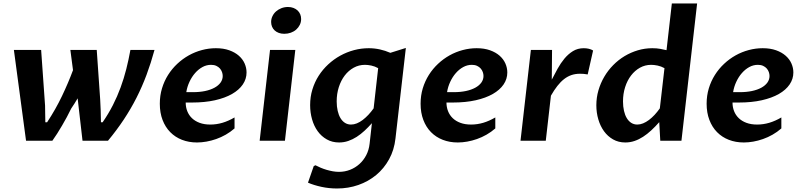

<svg xmlns="http://www.w3.org/2000/svg" viewBox="-20 -802 4568 1094"><path d="M422.4 -241.7Q414.1 -227.5 404.8 -212.6Q395.5 -197.8 385.7 -183.6Q374 -159.2 360.8 -134.8Q347.7 -110.4 333.7 -86.7Q319.8 -63 305.9 -41Q292 -19 278.3 0H128.4L59.1 -517.6H214.4L236.8 -200.2Q237.3 -176.3 237.5 -152.6Q237.8 -128.9 238.3 -105.5H248.5Q296.9 -178.7 333.3 -254.9Q369.6 -331.1 396 -402.3L380.9 -517.6H531.2L550.8 -235.8L553.7 -173.8Q554.2 -156.7 554.4 -139.6Q554.7 -122.6 555.2 -105.5H564.9Q598.1 -153.8 623.3 -203.1Q648.4 -252.4 667.2 -303.7Q686 -355 699.5 -408.2Q712.9 -461.4 723.1 -517.6H860.4Q840.3 -443.8 815.2 -376.2Q790 -308.6 757.8 -245.1Q725.6 -181.6 685.3 -120.8Q645 -60.1 595.2 0H450.2Z M1102.5 9.8Q1055.7 9.8 1016.8 -5.4Q978 -20.5 950 -49.1Q921.9 -77.6 906.2 -118.7Q890.6 -159.7 890.6 -210.9Q890.6 -257.3 903.1 -298.6Q915.5 -339.8 937.7 -375Q960 -410.2 990.2 -438.5Q1020.5 -466.8 1055.9 -486.6Q1091.3 -506.3 1130.6 -516.8Q1169.9 -527.3 1210 -527.3Q1253.4 -527.3 1286.1 -515.6Q1318.8 -503.9 1340.8 -484.6Q1362.8 -465.3 1373.8 -440.4Q1384.8 -415.5 1384.8 -389.2Q1384.8 -352.1 1363.5 -320.8Q1342.3 -289.6 1302.2 -266.6Q1262.2 -243.7 1204.6 -230.7Q1147 -217.8 1074.7 -217.8H1038.1Q1038.1 -191.4 1047.1 -168.5Q1056.2 -145.5 1073.7 -128.7Q1091.3 -111.8 1117.4 -102.1Q1143.6 -92.3 1178.2 -92.3Q1213.4 -92.3 1247.3 -102.3Q1281.2 -112.3 1316.4 -132.8V-70.3Q1293 -49.8 1266.4 -34.7Q1239.7 -19.5 1211.9 -9.8Q1184.1 0 1156.2 4.9Q1128.4 9.8 1102.5 9.8ZM1182.6 -432.6Q1156.7 -432.6 1133.5 -419.9Q1110.4 -407.2 1091.6 -385.7Q1072.8 -364.3 1059.6 -335.9Q1046.4 -307.6 1041.5 -276.9H1080.6Q1117.7 -276.9 1148.7 -283.4Q1179.7 -290 1202.1 -302.2Q1224.6 -314.5 1236.8 -331.5Q1249 -348.6 1249 -369.1Q1249 -379.9 1245.1 -391.1Q1241.2 -402.3 1233.2 -411.6Q1225.1 -420.9 1212.4 -426.8Q1199.7 -432.6 1182.6 -432.6Z M1518.6 -517.6H1662.6L1603.5 0H1459.5ZM1599.6 -609.4Q1582.5 -609.4 1568.6 -614.5Q1554.7 -619.6 1544.9 -628.7Q1535.2 -637.7 1530 -650.1Q1524.9 -662.6 1524.9 -676.8Q1524.9 -694.3 1532.5 -710Q1540 -725.6 1553 -737.1Q1565.9 -748.5 1583.5 -755.4Q1601.1 -762.2 1621.1 -762.2Q1638.2 -762.2 1652.1 -756.8Q1666 -751.5 1675.8 -742.2Q1685.5 -732.9 1690.7 -720.5Q1695.8 -708 1695.8 -693.4Q1695.8 -675.8 1688.2 -660.4Q1680.7 -645 1667.7 -633.5Q1654.8 -622.1 1637.2 -615.7Q1619.6 -609.4 1599.6 -609.4Z M2134.8 -413.6Q2115.7 -424.3 2095.5 -428.5Q2075.2 -432.6 2059.6 -432.6Q2024.9 -432.6 1995.4 -416.3Q1965.8 -399.9 1944.3 -371.8Q1922.9 -343.8 1910.6 -305.7Q1898.4 -267.6 1898.4 -224.1Q1898.4 -194.8 1904.1 -170.4Q1909.7 -146 1920.2 -128.7Q1930.7 -111.3 1945.8 -101.8Q1960.9 -92.3 1980 -92.3Q1996.6 -92.3 2013.4 -99.1Q2030.3 -106 2046.6 -118.4Q2063 -130.9 2078.9 -147.7Q2094.7 -164.6 2108.9 -184.6ZM2233.4 -13.2Q2226.1 52.7 2197 105.5Q2168 158.2 2123.5 195.1Q2079.1 231.9 2022 252Q1964.8 272 1900.4 272Q1854.5 272 1810.8 262.5Q1767.1 252.9 1734.9 238.8L1767.6 144.5L1777.3 139.6Q1791 147 1807.4 153.8Q1823.7 160.6 1841.3 165.8Q1858.9 170.9 1876.7 174.1Q1894.5 177.2 1911.6 177.2Q1944.8 177.2 1974.6 165.5Q2004.4 153.8 2027.8 132.8Q2051.3 111.8 2066.7 82.3Q2082 52.7 2085.9 17.6L2099.1 -100.1Q2078.6 -77.1 2057.1 -57.1Q2035.6 -37.1 2012.5 -22.2Q1989.3 -7.3 1964.4 1.2Q1939.5 9.8 1912.1 9.8Q1873 9.8 1842.3 -7.6Q1811.5 -24.9 1790.3 -54.2Q1769 -83.5 1758.1 -122.1Q1747.1 -160.6 1747.1 -203.1Q1747.1 -250 1760 -292.2Q1772.9 -334.5 1795.9 -370.4Q1818.8 -406.2 1850.3 -435.3Q1881.8 -464.4 1918.9 -484.9Q1956.1 -505.4 1997.3 -516.4Q2038.6 -527.3 2081.1 -527.3Q2113.3 -527.3 2144.3 -520.5Q2175.3 -513.7 2204.1 -501L2292.5 -528.8Z M2588.4 9.8Q2541.5 9.8 2502.7 -5.4Q2463.9 -20.5 2435.8 -49.1Q2407.7 -77.6 2392.1 -118.7Q2376.5 -159.7 2376.5 -210.9Q2376.5 -257.3 2388.9 -298.6Q2401.4 -339.8 2423.6 -375Q2445.8 -410.2 2476.1 -438.5Q2506.3 -466.8 2541.7 -486.6Q2577.1 -506.3 2616.5 -516.8Q2655.8 -527.3 2695.8 -527.3Q2739.3 -527.3 2772 -515.6Q2804.7 -503.9 2826.7 -484.6Q2848.6 -465.3 2859.6 -440.4Q2870.6 -415.5 2870.6 -389.2Q2870.6 -352.1 2849.4 -320.8Q2828.1 -289.6 2788.1 -266.6Q2748 -243.7 2690.4 -230.7Q2632.8 -217.8 2560.5 -217.8H2523.9Q2523.9 -191.4 2533 -168.5Q2542 -145.5 2559.6 -128.7Q2577.1 -111.8 2603.3 -102.1Q2629.4 -92.3 2664.1 -92.3Q2699.2 -92.3 2733.2 -102.3Q2767.1 -112.3 2802.2 -132.8V-70.3Q2778.8 -49.8 2752.2 -34.7Q2725.6 -19.5 2697.8 -9.8Q2669.9 0 2642.1 4.9Q2614.3 9.8 2588.4 9.8ZM2668.5 -432.6Q2642.6 -432.6 2619.4 -419.9Q2596.2 -407.2 2577.4 -385.7Q2558.6 -364.3 2545.4 -335.9Q2532.2 -307.6 2527.3 -276.9H2566.4Q2603.5 -276.9 2634.5 -283.4Q2665.5 -290 2688 -302.2Q2710.4 -314.5 2722.7 -331.5Q2734.9 -348.6 2734.9 -369.1Q2734.9 -379.9 2731 -391.1Q2727.1 -402.3 2719 -411.6Q2710.9 -420.9 2698.2 -426.8Q2685.5 -432.6 2668.5 -432.6Z M3004.9 -517.6H3125.5Q3125 -474.6 3124.8 -432.9Q3124.5 -391.1 3124 -348.1Q3139.6 -378.9 3157.2 -410.6Q3174.8 -442.4 3196.3 -468.3Q3217.8 -494.1 3244.6 -510.7Q3271.5 -527.3 3306.2 -527.3Q3320.8 -527.3 3334.7 -524.2Q3348.6 -521 3359.4 -514.2L3328.6 -377.9Q3315.4 -380.4 3304.9 -381.1Q3294.4 -381.8 3284.2 -381.8Q3258.3 -381.8 3236.1 -374.3Q3213.9 -366.7 3194.1 -351.3Q3174.3 -335.9 3155.8 -312.3Q3137.2 -288.6 3119.1 -256.8L3089.8 0H2945.8Z M3736.3 -106Q3713.9 -80.6 3690.9 -59.3Q3668 -38.1 3644.3 -22.7Q3620.6 -7.3 3595.5 1.2Q3570.3 9.8 3543 9.8Q3503.9 9.8 3473.4 -7.6Q3442.9 -24.9 3421.6 -54.2Q3400.4 -83.5 3389.2 -121.8Q3377.9 -160.2 3377.9 -202.1Q3377.9 -246.1 3389.9 -287.4Q3401.9 -328.6 3423.1 -364.7Q3444.3 -400.9 3473.9 -430.9Q3503.4 -460.9 3538.8 -482.2Q3574.2 -503.4 3614.3 -515.4Q3654.3 -527.3 3696.8 -527.3Q3721.7 -527.3 3741.7 -523.7Q3761.7 -520 3777.8 -516.1L3808.1 -782.2H3952.1L3862.8 0H3742.2ZM3766.1 -413.6Q3747.1 -424.3 3726.6 -428.5Q3706.1 -432.6 3690.4 -432.6Q3655.8 -432.6 3626.5 -416.3Q3597.2 -399.9 3575.7 -371.8Q3554.2 -343.8 3542 -305.7Q3529.8 -267.6 3529.8 -224.1Q3529.8 -194.8 3535.4 -170.4Q3541 -146 3551.5 -128.7Q3562 -111.3 3577.1 -101.8Q3592.3 -92.3 3611.3 -92.3Q3627.4 -92.3 3644.3 -99.1Q3661.1 -106 3677.7 -118.4Q3694.3 -130.9 3710 -147.7Q3725.6 -164.6 3739.7 -184.6Z M4218.3 9.8Q4171.4 9.8 4132.6 -5.4Q4093.8 -20.5 4065.7 -49.1Q4037.6 -77.6 4022 -118.7Q4006.3 -159.7 4006.3 -210.9Q4006.3 -257.3 4018.8 -298.6Q4031.2 -339.8 4053.5 -375Q4075.7 -410.2 4106 -438.5Q4136.2 -466.8 4171.6 -486.6Q4207 -506.3 4246.3 -516.8Q4285.6 -527.3 4325.7 -527.3Q4369.1 -527.3 4401.9 -515.6Q4434.6 -503.9 4456.5 -484.6Q4478.5 -465.3 4489.5 -440.4Q4500.5 -415.5 4500.5 -389.2Q4500.5 -352.1 4479.2 -320.8Q4458 -289.6 4418 -266.6Q4377.9 -243.7 4320.3 -230.7Q4262.7 -217.8 4190.4 -217.8H4153.8Q4153.8 -191.4 4162.8 -168.5Q4171.9 -145.5 4189.5 -128.7Q4207 -111.8 4233.2 -102.1Q4259.3 -92.3 4293.9 -92.3Q4329.1 -92.3 4363 -102.3Q4397 -112.3 4432.1 -132.8V-70.3Q4408.7 -49.8 4382.1 -34.7Q4355.5 -19.5 4327.6 -9.8Q4299.8 0 4272 4.9Q4244.1 9.8 4218.3 9.8ZM4298.3 -432.6Q4272.5 -432.6 4249.3 -419.9Q4226.1 -407.2 4207.3 -385.7Q4188.5 -364.3 4175.3 -335.9Q4162.1 -307.6 4157.2 -276.9H4196.3Q4233.4 -276.9 4264.4 -283.4Q4295.4 -290 4317.9 -302.2Q4340.3 -314.5 4352.5 -331.5Q4364.7 -348.6 4364.7 -369.1Q4364.7 -379.9 4360.8 -391.1Q4356.9 -402.3 4348.9 -411.6Q4340.8 -420.9 4328.1 -426.8Q4315.4 -432.6 4298.3 -432.6Z"/></svg>

Font: Proza Libre
Style: SemiBold Italic
Weight: 600
Designer: Jasper de Waard
Foundry: Jasper de Waard
Version: Version 1.000; ttfautohint (v1.4.1.8-43bc)